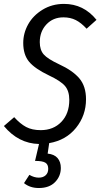

<svg xmlns="http://www.w3.org/2000/svg" viewBox="-34 -719 510 975"><path d="M288.1 -630.9Q235.4 -630.9 201.7 -595Q168 -559.1 168 -504.9Q168 -465.3 188 -442.6Q208 -419.9 265.1 -393.1Q335.4 -360.8 369.1 -320.8Q402.8 -280.8 402.8 -214.8Q402.8 -132.8 352.1 -69.8Q301.3 -6.8 215.8 7.8L208 61Q241.7 64.5 258.3 83.7Q274.9 103 274.9 133.8Q274.9 175.8 245.6 205.8Q216.3 235.8 163.1 235.8Q118.2 235.8 87.9 210.9L115.2 168.9Q139.2 183.1 163.1 183.1Q184.6 183.1 197.8 171.1Q210.9 159.2 210.9 138.2Q210.9 116.2 196.5 107.2Q182.1 98.1 144 98.1L164.1 12.2Q59.6 9.8 -14.2 -79.1L38.1 -124Q68.4 -90.3 98.6 -74.2Q128.9 -58.1 172.9 -58.1Q237.3 -58.1 277.6 -100.1Q317.9 -142.1 317.9 -211.9Q317.9 -256.3 296.4 -282Q274.9 -307.6 214.8 -335.9Q143.1 -370.1 113.5 -405.8Q84 -441.4 84 -501Q84 -550.3 108.9 -595.2Q133.8 -640.1 182.1 -669.7Q230.5 -699.2 291 -699.2Q390.6 -699.2 456.1 -618.2L405.8 -573.2Q377.9 -603.5 350.6 -617.2Q323.2 -630.9 288.1 -630.9Z"/></svg>

Font: Fira Sans Compressed Book
Style: Italic
Weight: 350
Width: 3
Italic angle: -8°
Designer: Carrois Corporate & Edenspiekermann AG
Foundry: Carrois Corporate GbR & Edenspiekermann AG
Version: Version 4.203;PS 004.203;hotconv 1.0.88;makeotf.lib2.5.64775